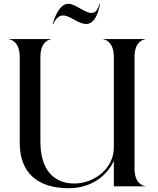

<svg xmlns="http://www.w3.org/2000/svg" viewBox="-20 -987 835 1017"><path d="M583 -685V-205.5C583 -93.5 478 -15 373.5 -15C266.5 -15 194 -86 194 -235.5V-685C194 -770.5 245 -778.5 250 -778.5V-780H28V-778.5C33 -778.5 84.5 -770.5 84.5 -685V-230.5C84.5 -71.5 179.5 10 344 10C466.5 10 549.5 -60 583 -135V0H748.5V-1.5C743.5 -1.5 692.5 -9.5 692.5 -95V-685C692.5 -770.5 743.5 -778.5 748.5 -778.5V-780H527V-778.5C532 -778.5 583 -770.5 583 -685ZM258.5 -859H261.5C278.5 -895 296.5 -905 314 -905C353 -905 392.5 -860 437 -860C467.5 -860 493.5 -886 510.5 -965.5H507.5C492.5 -921 479 -918.5 462 -918.5C430.5 -918.5 377.5 -967 342 -967C311 -967 281.5 -936 258.5 -859Z"/></svg>

Font: Beautique Display Thin
Style: Bold
Weight: 500
Designer: Nhat-Quang Ngo
Version: Version 1.100;Glyphs 3.2.3 (3260)